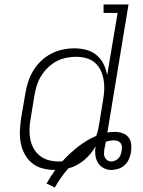

<svg xmlns="http://www.w3.org/2000/svg" viewBox="-20 -755 640 862"><path d="M226 87 189 69Q198 53 207.5 38Q217 23 228 8Q228 8 227.5 8Q227 8 226 8Q226 8 226 8Q226 8 226 8Q198 8 171 1Q144 -6 123.5 -23Q103 -40 90.5 -63.5Q78 -87 73 -114Q68 -141 69.5 -169Q71 -197 75 -226L94 -336Q98 -362 106.5 -388Q115 -414 129.5 -438Q144 -462 164.5 -481.5Q185 -501 210 -514Q235 -527 261.5 -532.5Q288 -538 314 -538Q342 -538 368 -531Q394 -524 414 -507Q434 -490 445.5 -466.5Q457 -443 461 -417L508 -697H445V-735H557L462 -160Q470 -161 478 -162Q486 -163 494 -163Q512 -163 529 -157.5Q546 -152 556.5 -139Q567 -126 569 -108Q571 -90 568 -72Q568 -72 568 -71.5Q568 -71 568 -71Q565 -55 558.5 -40Q552 -25 539.5 -13.5Q527 -2 511 3Q495 8 479 8Q461 8 444.5 -1Q428 -10 419 -25.5Q410 -41 408 -60Q406 -79 409 -98Q399 -80 386 -64.5Q373 -49 357.5 -36Q342 -23 324 -13.5Q306 -4 287 1Q269 21 254 42.5Q239 64 226 87ZM246 -30Q249 -30 253 -30.5Q257 -31 260 -31Q292 -66 330 -96Q368 -126 412 -145Q417 -157 420 -170.5Q423 -184 425 -197L443 -307Q447 -330 448 -353Q449 -376 445 -398Q441 -420 431.5 -440Q422 -460 405.5 -474Q389 -488 367 -494Q345 -500 322 -500Q300 -500 277.5 -495.5Q255 -491 234 -480Q213 -469 195.5 -452Q178 -435 165.5 -415Q153 -395 146 -373.5Q139 -352 135 -329L117 -219Q113 -196 112.5 -172.5Q112 -149 116.5 -127.5Q121 -106 132 -87Q143 -68 160.5 -54.5Q178 -41 200 -35.5Q222 -30 246 -30ZM479 -30Q488 -30 497 -34Q506 -38 512 -44.5Q518 -51 521.5 -60Q525 -69 526 -78Q528 -87 527.5 -96Q527 -105 522 -112Q517 -119 508.5 -122Q500 -125 491 -125Q482 -125 473 -123Q464 -121 455 -119V-116Q453 -108 451.5 -99.5Q450 -91 448 -82Q447 -73 447 -64Q447 -55 451 -47.5Q455 -40 462.5 -35Q470 -30 479 -30Z"/></svg>

Font: Iosevka Curly Slab XLtExObl
Style: Regular
Weight: 200
Width: 7
Italic angle: -9°
Monospace: yes
Designer: Belleve Invis
Foundry: Belleve Invis
Version: Version 11.0.0; ttfautohint (v1.8.3)